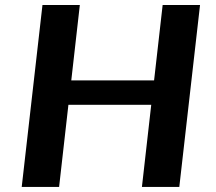

<svg xmlns="http://www.w3.org/2000/svg" viewBox="-20 -735 849 755"><path d="M65.4 0 147 -715.3H293.9L260.3 -418.9H585.9L619.6 -715.3H766.6L685.1 0H538.1L574.7 -322.8H249L212.4 0Z"/></svg>

Font: Proza Libre
Style: SemiBold Italic
Weight: 600
Designer: Jasper de Waard
Foundry: Jasper de Waard
Version: Version 1.000; ttfautohint (v1.4.1.8-43bc)